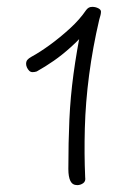

<svg xmlns="http://www.w3.org/2000/svg" viewBox="-20 -928 385 559"><path d="M87 -720Q84 -719 81 -718.5Q78 -718 75 -718Q69 -718 65 -722Q61 -726 58.5 -731.5Q56 -737 56 -742Q56 -749 59.5 -753.5Q63 -758 72 -763Q96 -776 125.5 -797.5Q155 -819 183.5 -845Q212 -871 231 -899Q235 -904 239 -906Q243 -908 249 -908Q258 -908 266 -904Q274 -900 274 -894Q274 -886 269 -871Q250 -790 239.5 -710Q229 -630 227 -554.5Q225 -479 228 -412Q230 -400 222 -394.5Q214 -389 205 -389Q191 -389 185 -401Q179 -413 179 -436Q179 -514 182 -580Q185 -646 194 -712.5Q203 -779 219 -859L237 -843Q212 -814 186.5 -791Q161 -768 136.5 -751Q112 -734 87 -720Z"/></svg>

Font: Playpen Sans ExtraLight
Style: Regular
Weight: 250
Designer: Laura Meseguer, Veronika Burian, José Scaglione
Foundry: TypeTogether
Version: Version 1.001